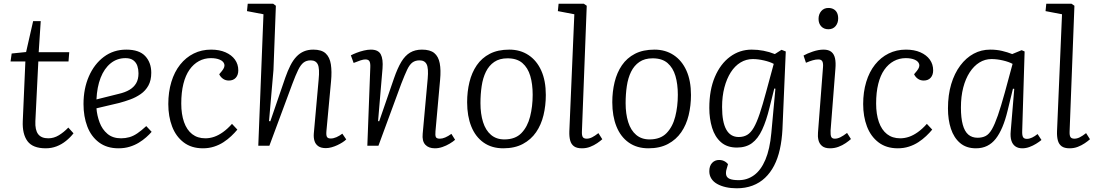

<svg xmlns="http://www.w3.org/2000/svg" viewBox="-20 -787 5916 1037"><path d="M43 -498 121 -506 159 -673H200L189 -505H354L350 -455H187L171 -132Q169 -85 186 -62.5Q203 -40 241 -40Q271 -40 298 -56.5Q325 -73 349 -98L377 -67Q360 -45 336.5 -26Q313 -7 285.5 3.5Q258 14 227 14Q157 14 128.5 -24.5Q100 -63 103 -133L117 -455H37Z M662 -519Q732 -519 764.5 -484Q797 -449 797 -394Q797 -353 781.5 -325Q766 -297 740 -279Q714 -261 684 -250Q654 -239 624 -231L501 -202Q504 -163 518 -125.5Q532 -88 560.5 -64Q589 -40 634 -40Q657 -40 678.5 -46Q700 -52 722 -67Q744 -82 770 -106L799 -75Q787 -61 769.5 -45.5Q752 -30 730 -16.5Q708 -3 680.5 5.5Q653 14 620 14Q557 14 514.5 -18Q472 -50 451.5 -104Q431 -158 431 -225Q431 -308 460 -374.5Q489 -441 541 -480Q593 -519 662 -519ZM728 -391Q728 -412 722 -430.5Q716 -449 700.5 -461Q685 -473 658 -473Q612 -473 577.5 -445Q543 -417 523.5 -367Q504 -317 501 -250L621 -280Q656 -288 679.5 -302Q703 -316 715.5 -337.5Q728 -359 728 -391Z M1120 -519Q1165 -519 1198 -504.5Q1231 -490 1249 -465Q1267 -440 1267 -407Q1267 -382 1253.5 -367Q1240 -352 1216 -352Q1198 -352 1184.5 -361.5Q1171 -371 1164 -386L1179 -404Q1196 -425 1191.5 -440.5Q1187 -456 1167.5 -464.5Q1148 -473 1119 -473Q1084 -473 1054.5 -457Q1025 -441 1003.5 -410.5Q982 -380 970.5 -334Q959 -288 959 -228Q959 -170 974 -127.5Q989 -85 1018 -62.5Q1047 -40 1089 -40Q1113 -40 1136.5 -48Q1160 -56 1184.5 -73.5Q1209 -91 1233 -118L1262 -87Q1248 -70 1229 -52Q1210 -34 1187 -19Q1164 -4 1136 5Q1108 14 1076 14Q1014 14 972 -18Q930 -50 909.5 -104Q889 -158 889 -225Q889 -290 905.5 -344.5Q922 -399 953 -438Q984 -477 1026.5 -498Q1069 -519 1120 -519Z M1850 -34Q1842 -26 1829.5 -18Q1817 -10 1802 -3Q1787 4 1771 8.5Q1755 13 1740 13Q1714 13 1699 2.5Q1684 -8 1678.5 -26Q1673 -44 1675 -67L1701 -357Q1707 -417 1696.5 -439Q1686 -461 1658 -461Q1635 -461 1619.5 -449Q1604 -437 1590.5 -409.5Q1577 -382 1559 -334L1435 0H1375L1403 -710L1314 -727L1318 -767H1455L1470 -756L1457 -409L1433 -133L1440 -132L1521 -368Q1534 -405 1548.5 -433.5Q1563 -462 1581 -481Q1599 -500 1621.5 -509.5Q1644 -519 1672 -519Q1717 -519 1739 -498.5Q1761 -478 1767 -439.5Q1773 -401 1768 -348L1743 -79Q1741 -56 1746 -47.5Q1751 -39 1766 -39Q1781 -39 1797 -46Q1813 -53 1829 -65Z M2438 -32Q2427 -22 2408.5 -11Q2390 0 2369.5 7Q2349 14 2329 14Q2295 14 2277 -5.5Q2259 -25 2263 -65L2290 -362Q2295 -418 2284.5 -439.5Q2274 -461 2246 -461Q2223 -461 2207.5 -449.5Q2192 -438 2179 -410.5Q2166 -383 2147 -334L2024 0H1964L1980 -424Q1981 -446 1975.5 -456Q1970 -466 1953 -466Q1943 -466 1927.5 -461Q1912 -456 1890 -447L1875 -488Q1886 -494 1905 -501.5Q1924 -509 1945 -514Q1966 -519 1983 -519Q2023 -519 2036.5 -493.5Q2050 -468 2046 -417L2022 -133L2028 -132L2108 -364Q2127 -419 2147.5 -453Q2168 -487 2195 -503Q2222 -519 2259 -519Q2303 -519 2325.5 -500.5Q2348 -482 2355 -445.5Q2362 -409 2357 -356L2332 -78Q2330 -56 2334 -47Q2338 -38 2356 -38Q2369 -38 2384.5 -44.5Q2400 -51 2418 -64Z M2698 14Q2636 14 2592 -17Q2548 -48 2525.5 -104Q2503 -160 2503 -235Q2503 -292 2515.5 -343.5Q2528 -395 2555 -434.5Q2582 -474 2625.5 -496.5Q2669 -519 2731 -519Q2790 -519 2834.5 -489.5Q2879 -460 2903.5 -405.5Q2928 -351 2928 -274Q2928 -217 2915.5 -165Q2903 -113 2875.5 -73Q2848 -33 2804 -9.5Q2760 14 2698 14ZM2704 -34Q2763 -34 2796 -68Q2829 -102 2843 -157Q2857 -212 2857 -275Q2857 -333 2844 -377Q2831 -421 2801.5 -446.5Q2772 -472 2721 -472Q2678 -472 2649.5 -452.5Q2621 -433 2604.5 -399.5Q2588 -366 2581.5 -322Q2575 -278 2575 -230Q2575 -172 2589 -127.5Q2603 -83 2632 -58.5Q2661 -34 2704 -34Z M3082 -710 2993 -727 2997 -767H3133L3149 -756L3123 -78Q3122 -56 3127.5 -47Q3133 -38 3149 -38Q3163 -38 3178 -45.5Q3193 -53 3212 -68L3233 -35Q3222 -25 3205 -13.5Q3188 -2 3167.5 6Q3147 14 3123 14Q3095 14 3080 3Q3065 -8 3059.5 -28.5Q3054 -49 3055 -78Z M3482 14Q3420 14 3376 -17Q3332 -48 3309.5 -104Q3287 -160 3287 -235Q3287 -292 3299.5 -343.5Q3312 -395 3339 -434.5Q3366 -474 3409.5 -496.5Q3453 -519 3515 -519Q3574 -519 3618.5 -489.5Q3663 -460 3687.5 -405.5Q3712 -351 3712 -274Q3712 -217 3699.5 -165Q3687 -113 3659.5 -73Q3632 -33 3588 -9.5Q3544 14 3482 14ZM3488 -34Q3547 -34 3580 -68Q3613 -102 3627 -157Q3641 -212 3641 -275Q3641 -333 3628 -377Q3615 -421 3585.5 -446.5Q3556 -472 3505 -472Q3462 -472 3433.5 -452.5Q3405 -433 3388.5 -399.5Q3372 -366 3365.5 -322Q3359 -278 3359 -230Q3359 -172 3373 -127.5Q3387 -83 3416 -58.5Q3445 -34 3488 -34Z M4168 -308 4162 -309 4136 -205Q4119 -135 4096.5 -86.5Q4074 -38 4041.5 -14Q4009 10 3960 10Q3907 10 3874 -19Q3841 -48 3826 -97Q3811 -146 3811 -204Q3811 -301 3841 -371.5Q3871 -442 3923 -480.5Q3975 -519 4040 -519Q4072 -519 4103.5 -513Q4135 -507 4165 -495L4201 -518L4224 -509L4206 -88Q4203 -30 4192 19.5Q4181 69 4161 107.5Q4141 146 4112 173.5Q4083 201 4044.5 215.5Q4006 230 3959 230Q3928 230 3901 224Q3874 218 3853.5 206.5Q3833 195 3822 177.5Q3811 160 3811 138Q3811 109 3826 93Q3841 77 3864 77Q3874 77 3882.5 79.5Q3891 82 3899 87.5Q3907 93 3912 100L3905 124Q3899 143 3902 157.5Q3905 172 3921 179Q3937 186 3970 186Q4016 186 4053 159Q4090 132 4114 75.5Q4138 19 4146 -69ZM3970 -47Q3996 -47 4015.5 -58.5Q4035 -70 4051 -97.5Q4067 -125 4083 -172.5Q4099 -220 4118 -291L4159 -442Q4139 -453 4106.5 -460.5Q4074 -468 4046 -468Q4010 -468 3979.5 -449.5Q3949 -431 3927 -396.5Q3905 -362 3892.5 -314.5Q3880 -267 3880 -209Q3880 -128 3902.5 -87.5Q3925 -47 3970 -47Z M4425 -423Q4427 -445 4421.5 -455.5Q4416 -466 4400 -466Q4386 -466 4370 -461.5Q4354 -457 4333 -448L4320 -487Q4339 -498 4370 -508.5Q4401 -519 4428 -519Q4455 -519 4470 -507Q4485 -495 4490 -472Q4495 -449 4492 -415L4466 -82Q4465 -58 4469.5 -48Q4474 -38 4489 -38Q4503 -38 4518.5 -45.5Q4534 -53 4555 -69L4576 -36Q4565 -26 4547.5 -14Q4530 -2 4508.5 6Q4487 14 4463 14Q4435 14 4420 1.5Q4405 -11 4400.5 -30.5Q4396 -50 4398 -71ZM4401 -685Q4401 -710 4415.5 -727Q4430 -744 4454 -744Q4471 -744 4483 -737Q4495 -730 4501 -717.5Q4507 -705 4507 -687Q4507 -663 4493 -646Q4479 -629 4454 -629Q4430 -629 4415.5 -644.5Q4401 -660 4401 -685Z M4873 -519Q4918 -519 4951 -504.5Q4984 -490 5002 -465Q5020 -440 5020 -407Q5020 -382 5006.5 -367Q4993 -352 4969 -352Q4951 -352 4937.5 -361.5Q4924 -371 4917 -386L4932 -404Q4949 -425 4944.5 -440.5Q4940 -456 4920.5 -464.5Q4901 -473 4872 -473Q4837 -473 4807.5 -457Q4778 -441 4756.5 -410.5Q4735 -380 4723.5 -334Q4712 -288 4712 -228Q4712 -170 4727 -127.5Q4742 -85 4771 -62.5Q4800 -40 4842 -40Q4866 -40 4889.5 -48Q4913 -56 4937.5 -73.5Q4962 -91 4986 -118L5015 -87Q5001 -70 4982 -52Q4963 -34 4940 -19Q4917 -4 4889 5Q4861 14 4829 14Q4767 14 4725 -18Q4683 -50 4662.5 -104Q4642 -158 4642 -225Q4642 -290 4658.5 -344.5Q4675 -399 4706 -438Q4737 -477 4779.5 -498Q4822 -519 4873 -519Z M5501 -81Q5500 -56 5505.5 -46.5Q5511 -37 5526 -37Q5540 -37 5554.5 -44Q5569 -51 5584 -63L5605 -31Q5593 -21 5576 -10.5Q5559 0 5540 7Q5521 14 5501 14Q5479 14 5464 3.5Q5449 -7 5442.5 -27.5Q5436 -48 5439 -79L5458 -307L5451 -308L5422 -189Q5410 -139 5394 -101Q5378 -63 5358 -37.5Q5338 -12 5311.5 1Q5285 14 5251 14Q5199 14 5165.5 -14.5Q5132 -43 5116 -91.5Q5100 -140 5100 -201Q5100 -274 5117.5 -332.5Q5135 -391 5166.5 -433Q5198 -475 5239 -497Q5280 -519 5328 -519Q5363 -519 5392.5 -512Q5422 -505 5447 -495L5498 -516L5514 -509ZM5260 -43Q5285 -43 5303.5 -52.5Q5322 -62 5337.5 -89Q5353 -116 5369.5 -163.5Q5386 -211 5407 -287L5449 -442Q5429 -453 5397 -460.5Q5365 -468 5335 -468Q5300 -468 5270 -449.5Q5240 -431 5217.5 -396.5Q5195 -362 5182.5 -314Q5170 -266 5170 -206Q5170 -150 5180 -113.5Q5190 -77 5210 -60Q5230 -43 5260 -43Z M5716 -710 5627 -727 5631 -767H5767L5783 -756L5757 -78Q5756 -56 5761.5 -47Q5767 -38 5783 -38Q5797 -38 5812 -45.5Q5827 -53 5846 -68L5867 -35Q5856 -25 5839 -13.5Q5822 -2 5801.5 6Q5781 14 5757 14Q5729 14 5714 3Q5699 -8 5693.5 -28.5Q5688 -49 5689 -78Z"/></svg>

Font: Literata Light
Style: Italic
Weight: 300
Italic angle: -2°
Designer: Latin by Veronika Burian and Jose Scaglione. Greek by Irene Vlachou. Cyrillic by Vera Evstafieva
Foundry: TypeTogether
Version: Version 3.103;gftools[0.9.29]